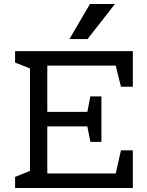

<svg xmlns="http://www.w3.org/2000/svg" viewBox="-20 -934 732 954"><path d="M415 -740H325L427 -914H551ZM640 -503H581L555 -608H215V-378H414L429 -455H484V-229H429L414 -306H215V-72H555L581 -187H640V0H55V-55L129 -85V-594L55 -623V-680H640Z"/></svg>

Font: Rhodium Libre
Style: Regular
Weight: 400
Designer: James Puckett
Foundry: Dunwich Type Founders
Version: Version 1.001; ttfautohint (v1.3)